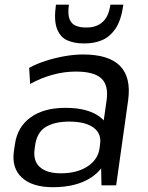

<svg xmlns="http://www.w3.org/2000/svg" viewBox="-20 -776 619 804"><path d="M401.1 -179.2 426.4 -355.9Q435.2 -419 404.4 -447.6Q373.6 -476.3 297.5 -476.3Q248.9 -476.3 199.9 -462.8Q150.8 -449.4 106.2 -424.3L102.1 -491.7Q131.9 -508.4 170.3 -520.8Q208.6 -533.2 249.8 -540.6Q291 -547.9 327.7 -547.9Q435.8 -547.9 482.7 -500Q529.7 -452.1 516.6 -355.9L466.4 0H405ZM202 7.9Q115.5 7.9 71.9 -32.1Q28.2 -72.2 38.2 -143.2L42.6 -172.3Q52.7 -244.3 108.1 -284.4Q163.4 -324.4 253.7 -324.4Q348.9 -324.4 398.8 -286.1Q448.7 -247.9 438.5 -176.8L434.1 -145.9Q424.1 -73.8 362.2 -33Q300.2 7.9 202 7.9ZM234.9 -50.3Q302.6 -50.3 346.5 -79.1Q390.5 -107.9 397 -155.7L398.8 -170.2Q406.1 -216.1 371.8 -241.5Q337.6 -266.8 269.9 -266.8Q207.9 -266.8 171 -243.9Q134.2 -221 126.8 -165.8L125.1 -153Q117.7 -102.9 146.7 -76.6Q175.6 -50.3 234.9 -50.3ZM327.4 -594.2Q292.6 -594.2 263 -606.6Q233.3 -618.9 219.1 -654.3Q204.9 -689.6 214.2 -756.5H268.6Q262.9 -715.4 271.7 -694.9Q280.5 -674.5 298.7 -667.7Q316.9 -660.9 336.2 -660.9H343.9Q384.2 -660.9 409.9 -684.1Q435.5 -707.2 442.2 -756.5H496.6Q487.6 -691.3 463.7 -656.2Q439.7 -621.1 406.9 -607.7Q374.1 -594.2 337.7 -594.2Z"/></svg>

Font: Pathway Extreme 8pt Thin
Style: Italic
Weight: 100
Italic angle: -8°
Designer: Eduardo Rodriguez Tunni
Foundry: Eduardo Rodriguez Tunni
Version: Version 1.000